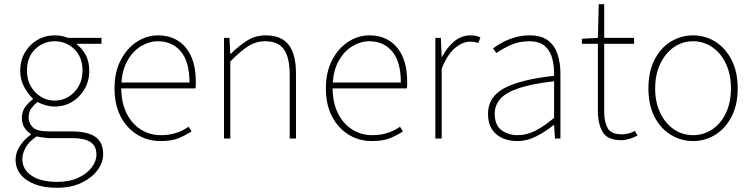

<svg xmlns="http://www.w3.org/2000/svg" viewBox="-20 -658 3578 912"><path d="M250 234Q189 234 145 217Q101 200 77.5 170Q54 140 54 100Q54 68 73.5 37Q93 6 126 -18V-22Q108 -33 96 -52Q84 -71 84 -98Q84 -131 102.5 -153.5Q121 -176 136 -186V-190Q114 -210 95 -244.5Q76 -279 76 -322Q76 -370 98 -408Q120 -446 157 -468Q194 -490 240 -490Q260 -490 276 -486.5Q292 -483 302 -478H462V-450H346V-446Q370 -428 387 -397Q404 -366 404 -322Q404 -274 382 -235.5Q360 -197 323 -174.5Q286 -152 240 -152Q219 -152 197 -158Q175 -164 158 -174Q142 -161 129 -143.5Q116 -126 116 -100Q116 -73 135.5 -53.5Q155 -34 210 -34H316Q396 -34 433 -8Q470 18 470 74Q470 114 443 150.5Q416 187 366.5 210.5Q317 234 250 234ZM240 -180Q275 -180 305 -198Q335 -216 353.5 -248Q372 -280 372 -322Q372 -387 333 -424.5Q294 -462 240 -462Q186 -462 147 -424.5Q108 -387 108 -322Q108 -280 126.5 -248Q145 -216 175 -198Q205 -180 240 -180ZM252 206Q309 206 350.5 187Q392 168 415 138Q438 108 438 76Q438 34 408.5 16Q379 -2 322 -2H212Q208 -2 191 -4Q174 -6 154 -10Q118 14 102 42.5Q86 71 86 98Q86 146 129.5 176Q173 206 252 206Z M742 12Q682 12 632.5 -18Q583 -48 553.5 -104Q524 -160 524 -238Q524 -316 553.5 -372.5Q583 -429 630 -459.5Q677 -490 730 -490Q785 -490 825.5 -464.5Q866 -439 888 -390Q910 -341 910 -270Q910 -263 910 -255Q910 -247 908 -238H540V-266H880Q880 -365 839 -413.5Q798 -462 730 -462Q688 -462 648 -437.5Q608 -413 582 -363.5Q556 -314 556 -240Q556 -172 580.5 -121.5Q605 -71 648 -43.5Q691 -16 744 -16Q785 -16 818 -27Q851 -38 876 -56L890 -34Q863 -16 829.5 -2Q796 12 742 12Z M1044 0V-478H1070L1074 -402H1076Q1114 -440 1153.5 -465Q1193 -490 1242 -490Q1316 -490 1351 -445.5Q1386 -401 1386 -308V0H1356V-304Q1356 -384 1329 -423Q1302 -462 1240 -462Q1195 -462 1158 -438Q1121 -414 1074 -366V0Z M1746 12Q1686 12 1636.5 -18Q1587 -48 1557.5 -104Q1528 -160 1528 -238Q1528 -316 1557.5 -372.5Q1587 -429 1634 -459.5Q1681 -490 1734 -490Q1789 -490 1829.5 -464.5Q1870 -439 1892 -390Q1914 -341 1914 -270Q1914 -263 1914 -255Q1914 -247 1912 -238H1544V-266H1884Q1884 -365 1843 -413.5Q1802 -462 1734 -462Q1692 -462 1652 -437.5Q1612 -413 1586 -363.5Q1560 -314 1560 -240Q1560 -172 1584.5 -121.5Q1609 -71 1652 -43.5Q1695 -16 1748 -16Q1789 -16 1822 -27Q1855 -38 1880 -56L1894 -34Q1867 -16 1833.5 -2Q1800 12 1746 12Z M2048 0V-478H2074L2078 -388H2080Q2103 -432 2137 -461Q2171 -490 2216 -490Q2228 -490 2239 -488Q2250 -486 2262 -480L2252 -454Q2243 -457 2234.5 -458.5Q2226 -460 2212 -460Q2179 -460 2143 -431.5Q2107 -403 2078 -332V0Z M2436 12Q2399 12 2367.5 -1.5Q2336 -15 2317 -43.5Q2298 -72 2298 -117Q2298 -197 2374 -238.5Q2450 -280 2612 -298Q2613 -337 2604.5 -375Q2596 -413 2570 -437.5Q2544 -462 2494 -462Q2443 -462 2402 -442.5Q2361 -423 2338 -406L2322 -428Q2337 -440 2363 -454.5Q2389 -469 2423 -479.5Q2457 -490 2496 -490Q2552 -490 2584 -465Q2616 -440 2629 -399Q2642 -358 2642 -310V0H2616L2612 -64H2610Q2573 -34 2528.5 -11Q2484 12 2436 12ZM2438 -16Q2482 -16 2523 -37Q2564 -58 2612 -98V-272Q2507 -260 2445.5 -239.5Q2384 -219 2357 -189Q2330 -159 2330 -118Q2330 -63 2362.5 -39.5Q2395 -16 2438 -16Z M2932 8Q2866 8 2843 -30.5Q2820 -69 2820 -130V-450H2744V-474L2820 -478L2824 -638H2850V-478H2992V-450H2850V-126Q2850 -80 2866 -50Q2882 -20 2934 -20Q2948 -20 2963 -23.5Q2978 -27 2996 -36L3008 -14Q2989 -4 2969 2Q2949 8 2932 8Z M3272 12Q3215 12 3166.5 -17.5Q3118 -47 3089 -103Q3060 -159 3060 -238Q3060 -318 3089 -374.5Q3118 -431 3166.5 -460.5Q3215 -490 3272 -490Q3329 -490 3377 -460.5Q3425 -431 3454.5 -374.5Q3484 -318 3484 -238Q3484 -159 3454.5 -103Q3425 -47 3377 -17.5Q3329 12 3272 12ZM3272 -16Q3323 -16 3364 -44Q3405 -72 3428.5 -122Q3452 -172 3452 -238Q3452 -304 3428.5 -354.5Q3405 -405 3364 -433.5Q3323 -462 3272 -462Q3221 -462 3180.5 -433.5Q3140 -405 3116 -354.5Q3092 -304 3092 -238Q3092 -172 3116 -122Q3140 -72 3180.5 -44Q3221 -16 3272 -16Z"/></svg>

Font: SourceSans3VF
Style: Regular
Weight: 200
Designer: Paul D. Hunt
Foundry: Adobe
Version: Version 3.052;hotconv 1.1.0;makeotfexe 2.6.0